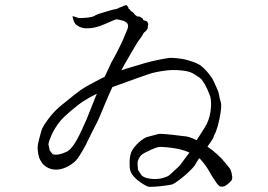

<svg xmlns="http://www.w3.org/2000/svg" viewBox="-20 -711 1040 745"><path d="M622 -140Q647 -138 673 -133Q701 -126 715 -119Q677 -68 677 -68Q673 -64 648 -41Q635 -28 628 -26Q609 -18 594 -17Q575 -15 555 -19Q538 -22 529 -31Q528 -32 516 -51Q515 -52 514 -72Q513 -84 517 -92Q523 -106 533 -113Q538 -117 566 -130Q587 -139 593 -140Q602 -142 622 -140ZM132 -99Q136 -88 145 -76Q154 -66 168 -59Q182 -53 194 -53Q209 -52 227 -58Q248 -66 263 -78Q275 -86 288 -106Q302 -128 312 -147Q324 -172 336 -196Q348 -220 356 -235Q359 -239 387 -307Q399 -336 416 -373Q432 -379 449 -385Q507 -406 510 -407Q543 -418 553 -422Q579 -432 629 -438Q647 -440 668 -439Q686 -438 703 -435Q722 -431 732 -424Q752 -411 754 -410Q761 -405 767 -396Q775 -385 784 -366Q793 -345 796 -336Q799 -323 799 -312Q800 -308 797 -279Q792 -244 775 -217L743 -167Q734 -171 725 -175Q709 -182 690 -183Q605 -194 595 -191Q550 -179 549 -179Q530 -171 509 -149Q499 -138 493 -128Q487 -118 485 -105Q482 -91 483 -72Q483 -52 488 -43Q492 -33 503 -22Q512 -12 530 0Q547 11 555 13Q561 15 585 13Q602 12 622 9Q645 6 650 4Q670 -7 697 -30Q733 -62 738 -73Q743 -83 753 -97Q754 -97 755 -96Q762 -89 774.5 -72.5Q787 -56 792.5 -45Q798 -34 811 -15Q821 1 825 5Q832 13 837 13Q846 14 852 11Q856 10 870 -2Q877 -9 879 -12Q882 -18 881 -26Q879 -42 875 -51Q871 -60 856 -77Q839 -98 823 -112Q803 -130 785 -142Q804 -169 807 -175L811 -186Q826 -213 836 -274Q840 -304 837 -313Q834 -321 829 -347Q827 -358 818 -376Q809 -397 804 -406Q793 -422 781 -436Q767 -451 757 -458Q740 -468 729 -471Q703 -480 689 -482Q651 -488 634 -486Q585 -478 545 -467Q523 -461 468 -444Q459 -441 451 -438Q454 -445 458 -452Q469 -472 488 -504Q510 -542 514 -548Q533 -573 534 -577Q537 -584 541 -586.5Q545 -589 548.5 -593.5Q552 -598 553 -601Q554 -605 554 -610V-611V-612L555 -616Q555 -621 553 -623Q552 -626 550 -628Q548 -630 542 -631Q535 -632 535 -636Q535 -639 534 -639Q532 -639 529 -642L525 -645Q524 -647 518 -647H514Q511 -647 509 -650Q506 -651 502 -656Q498 -663 491 -666Q487 -668 483 -675Q483 -676 483 -676H482H479V-678V-679Q479 -681 475 -687Q472 -690 471 -691Q468 -692 455 -686Q444 -682 432 -676Q423 -676 372 -660Q368 -659 361.5 -656.5Q355 -654 351 -652Q341 -645 322.5 -643Q304 -641 293 -641Q285 -640 282 -642Q281 -643 279 -643Q277 -644 274 -645Q270 -646 267 -647Q264 -648 261 -648Q267 -620 277 -614Q294 -601 317 -601Q334 -601 350.5 -605Q367 -609 383 -616Q428 -636 429 -635L430 -636Q432 -637 456 -631Q464 -629 470 -624Q477 -619 477 -610Q477 -602 470 -587Q464 -572 457 -556Q450 -540 442 -525Q435 -511 431 -503Q427 -495 419 -481Q411 -468 404 -451Q398 -438 386 -413Q380 -410 374 -407Q335 -387 314 -375Q293 -363 271 -345Q249 -327 220 -304Q191 -281 168 -250Q145 -219 141 -205Q137 -191 132 -172Q126 -149 126 -140Q126 -120 132 -99ZM356 -348Q353 -340 349 -331L316 -248Q304 -222 297 -206Q288 -186 275 -163Q264 -145 259 -140Q249 -127 238 -122Q224 -115 209 -112Q194 -109 184 -113L173 -127L168 -151Q169 -159 172 -167Q175 -175 180 -187Q185 -199 195 -215Q205 -231 216 -244Q227 -257 254 -280Q281 -303 300 -316Q319 -329 355 -347Q356 -347 356 -348Z"/></svg>

Font: ToneOZ-Pinyin-Tsuipita-TC
Style: Regular
Weight: 400
Designer: ÂÆ£ÂøóÂáåJeffrey Xuan(jeffreyx@gmail.com, ToneOZ.com) ÈòøÂù§(cjkFonts)
Foundry: ToneOZ
Version: Version 0.24071